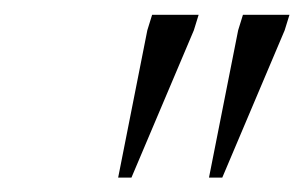

<svg xmlns="http://www.w3.org/2000/svg" viewBox="-20 -705 412 260"><path d="M140 -464.5 179.5 -664 186 -685H249L242.5 -664L158 -464.5ZM263 -464.5 302.5 -664 309 -685H372L365.5 -664L281 -464.5Z"/></svg>

Font: Newsreader 36pt Light
Style: Italic
Weight: 300
Italic angle: -17°
Designer: Hugues Gentile
Foundry: Production Type
Version: Version 1.003